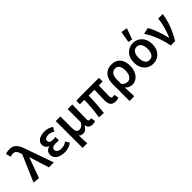

<svg xmlns="http://www.w3.org/2000/svg" viewBox="180 -1992 3381 3381"><g transform="rotate(-45 1870.5 -302.0)"><path d="M138 10 14 0 227 -497 222 -515Q193 -621 120 -621Q98 -621 83 -616.5Q68 -612 53 -605L27 -699Q48 -707 71 -712.5Q94 -718 133 -718Q212 -718 259 -666.5Q306 -615 338 -509L518 0H395L280 -368H276Z M784 12Q737 12 697 2Q657 -8 628 -27Q599 -46 582 -74Q565 -102 565 -138Q565 -189 592.5 -217.5Q620 -246 663 -257V-261Q625 -274 606 -304.5Q587 -335 587 -367Q587 -402 603.5 -428Q620 -454 647.5 -470.5Q675 -487 711 -495Q747 -503 787 -503Q832 -503 874 -489.5Q916 -476 951 -451L908 -376Q853 -414 792 -414Q752 -414 726.5 -397.5Q701 -381 701 -352Q701 -324 722.5 -308Q744 -292 791 -292Q806 -292 822 -293Q838 -294 856 -296V-211Q814 -214 776 -214Q678 -214 678 -149Q678 -115 708 -96Q738 -77 795 -77Q824 -77 855 -86.5Q886 -96 918 -121L964 -47Q917 -12 875 0Q833 12 784 12Z M1057 178V-491H1172V-198Q1172 -139 1190 -113Q1208 -87 1247 -87Q1276 -87 1301.5 -103Q1327 -119 1354 -166V-491H1470Q1469 -445 1467.5 -395.5Q1466 -346 1465 -298Q1464 -250 1463 -205Q1462 -160 1462 -123Q1462 -100 1473 -91Q1484 -82 1502 -82Q1508 -82 1516 -83.5Q1524 -85 1532 -88L1547 -2Q1533 4 1516.5 8Q1500 12 1474 12Q1382 12 1366 -76H1362Q1340 -34 1309.5 -13Q1279 8 1243 8Q1219 8 1199 1.5Q1179 -5 1165 -26Q1165 6 1165.5 31.5Q1166 57 1167 80.5Q1168 104 1169.5 127.5Q1171 151 1174 178Z M2050 12Q1979 12 1950.5 -27Q1922 -66 1922 -134Q1922 -149 1922.5 -179Q1923 -209 1924 -246Q1925 -283 1926 -323Q1927 -363 1927 -399H1784Q1784 -303 1775.5 -198Q1767 -93 1757 7L1641 0Q1658 -102 1667 -205Q1676 -308 1676 -399H1566V-486L1638 -491H2133V-399H2038Q2036 -362 2034.5 -320Q2033 -278 2032 -239.5Q2031 -201 2031 -171Q2031 -141 2031 -128Q2031 -102 2042 -92Q2053 -82 2076 -82Q2083 -82 2092 -83.5Q2101 -85 2114 -87L2128 -1Q2114 4 2094.5 8Q2075 12 2050 12Z M2226 178V-243Q2226 -310 2243.5 -359Q2261 -408 2291.5 -440Q2322 -472 2363 -487.5Q2404 -503 2452 -503Q2558 -503 2615.5 -437Q2673 -371 2673 -253Q2673 -190 2656 -140.5Q2639 -91 2610.5 -57.5Q2582 -24 2545.5 -6Q2509 12 2470 12Q2435 12 2400 -1.5Q2365 -15 2335 -50Q2337 12 2339 65Q2341 118 2343 178ZM2445 -83Q2490 -83 2522.5 -125.5Q2555 -168 2555 -252Q2555 -326 2529.5 -367Q2504 -408 2448 -408Q2400 -408 2367.5 -367.5Q2335 -327 2335 -249V-136Q2364 -103 2391.5 -93Q2419 -83 2445 -83Z M2988 12Q2941 12 2899.5 -5Q2858 -22 2826 -55Q2794 -88 2775.5 -136Q2757 -184 2757 -245Q2757 -307 2775.5 -355Q2794 -403 2826 -436Q2858 -469 2899.5 -486Q2941 -503 2988 -503Q3034 -503 3076 -486Q3118 -469 3150 -436Q3182 -403 3200.5 -355Q3219 -307 3219 -245Q3219 -184 3200.5 -136Q3182 -88 3150 -55Q3118 -22 3076 -5Q3034 12 2988 12ZM2988 -82Q3044 -82 3072.5 -126Q3101 -170 3101 -245Q3101 -320 3072.5 -364.5Q3044 -409 2988 -409Q2932 -409 2903.5 -364.5Q2875 -320 2875 -245Q2875 -170 2903.5 -126Q2932 -82 2988 -82ZM2946 -571 2984 -782 3099 -762 3024 -556Z M3430 0Q3405 -137 3355.5 -260.5Q3306 -384 3244 -477L3361 -503Q3383 -467 3405 -418.5Q3427 -370 3445.5 -318Q3464 -266 3479 -214Q3494 -162 3503 -118H3507Q3548 -207 3574 -303Q3600 -399 3608 -491H3722Q3712 -426 3697 -366.5Q3682 -307 3660 -247.5Q3638 -188 3608.5 -127.5Q3579 -67 3540 0Z"/></g></svg>

Font: TT Toshiba Sans Medium
Style: Regular
Weight: 500
Designer: Paul D. Hunt
Foundry: Toshiba Corporation
Version: Version 2.020;PS 2.000;hotconv 1.0.86;makeotf.lib2.5.63406